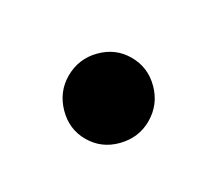

<svg xmlns="http://www.w3.org/2000/svg" viewBox="-46 -533 280 258"><g transform="rotate(30 94.0 -404.0)"><path d="M100.5 -341.5Q75.5 -341.5 57.2 -360.2Q39 -379 39 -404Q39 -430 57.2 -448.5Q75.5 -467 100.5 -467Q126 -467 144.2 -448.5Q162.5 -430 162.5 -404Q162.5 -379 144.2 -360.2Q126 -341.5 100.5 -341.5Z"/></g></svg>

Font: Imbue 100pt SemiBold
Style: Regular
Weight: 600
Designer: Tyler Finck
Foundry: Etcetera Type Company
Version: Version 1.102; ttfautohint (v1.8.3)